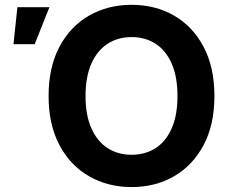

<svg xmlns="http://www.w3.org/2000/svg" viewBox="-20 -757 953 787"><path d="M519.5 9.8Q422.9 9.8 345.7 -34.2Q268.6 -78.1 223.9 -161.9Q179.2 -245.6 179.2 -363.3Q179.2 -481.9 223.9 -565.7Q268.6 -649.4 345.7 -693.4Q422.9 -737.3 519.5 -737.3Q616.2 -737.3 692.9 -693.4Q769.5 -649.4 814.2 -565.7Q858.9 -481.9 858.9 -363.3Q858.9 -245.1 814.2 -161.6Q769.5 -78.1 692.9 -34.2Q616.2 9.8 519.5 9.8ZM519.5 -122.6Q575.7 -122.6 618.2 -150.1Q660.6 -177.7 684.1 -231.7Q707.5 -285.6 707.5 -363.3Q707.5 -441.4 684.1 -495.6Q660.6 -549.8 618.2 -577.4Q575.7 -605 519.5 -605Q462.9 -605 420.4 -577.1Q377.9 -549.3 354.2 -495.4Q330.6 -441.4 330.6 -363.3Q330.6 -285.6 354.2 -231.9Q377.9 -178.2 420.4 -150.4Q462.9 -122.6 519.5 -122.6ZM35.2 -575.7 51.3 -727.5H182.6L122.1 -575.7Z"/></svg>

Font: Inter 16pt
Style: Bold
Weight: 700
Version: Version 4.001;git-66647c0bb